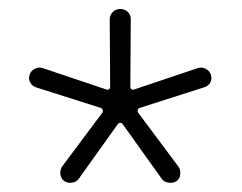

<svg xmlns="http://www.w3.org/2000/svg" viewBox="-20 -770 540 428"><path d="M60.5 -575.2Q51.8 -578.1 47.4 -585.9Q43 -593.8 45.9 -603Q48.8 -612.3 57.6 -616.7Q66.4 -621.1 75.2 -618.2L217.8 -570.3Q220.7 -569.3 223.1 -571.3Q225.6 -573.2 225.6 -576.2L224.6 -726.6Q224.6 -736.3 231.4 -743.2Q238.3 -750 248 -750Q257.8 -750 264.6 -743.7Q271.5 -737.3 271.5 -726.6L270.5 -576.2Q270.5 -573.2 272.9 -571.3Q275.4 -569.3 278.3 -570.3L420.9 -618.2Q429.7 -621.1 438.5 -616.7Q447.3 -612.3 450.2 -603Q453.1 -593.8 448.7 -585.9Q444.3 -578.1 434.6 -575.2L291 -529.3Q288.1 -528.3 287.1 -524.9Q286.1 -521.5 288.1 -518.6L377.9 -398.4Q382.8 -391.6 381.8 -381.3Q380.9 -371.1 373.5 -366.2Q366.2 -361.3 356 -362.8Q345.7 -364.3 340.8 -371.1L252.9 -494.1Q252 -496.1 248.5 -496.1Q245.1 -496.1 243.2 -494.1L155.3 -371.1Q150.4 -364.3 140.6 -362.8Q130.9 -361.3 123.5 -366.2Q116.2 -371.1 114.7 -380.9Q113.3 -390.6 118.2 -398.4L208 -518.6Q210 -520.5 209 -524.4Q208 -528.3 205.1 -529.3Z"/></svg>

Font: Rounded Mgen+ 1m light
Style: Regular
Weight: 200
Designer: [Source Han Sans]
Ryoko NISHIZUKA  (kana & ideographs); Paul D. Hunt (Latin, Greek & Cyrillic); Wenlong ZHANG  (bopomofo
Version: Version 1.059.20150602